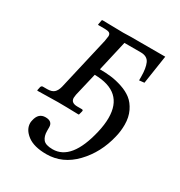

<svg xmlns="http://www.w3.org/2000/svg" viewBox="-159 -542 830 886"><g transform="rotate(30 255.5 -98.5)"><path d="M123 -72 188 -354Q192 -378 192 -381Q192 -393 184.5 -397.5Q177 -402 158 -402H127Q122 -402 124 -407L128 -429L131 -431L243 -429L281 -430H466L443 -278L416 -275V-294Q416 -340 404.5 -365.5Q393 -391 358 -391H271L234 -229Q266 -229 294.5 -225.5Q323 -222 354.5 -211.5Q386 -201 408.5 -183.5Q431 -166 446 -135Q461 -104 461 -64Q461 -30 453 2Q430 100 365.5 167Q301 234 215 234Q149 234 114 207.5Q79 181 79 146Q79 140 81 132Q90 88 128 88Q165 88 165 120V124V139Q165 167 178 183.5Q191 200 229 200Q330 200 371 24Q381 -19 381 -54Q381 -193 226 -195L197 -72Q195 -58 195 -55Q195 -28 230 -28H253Q262 -28 260 -20L255 -1L253 1Q181 -1 142 -1L34 1L32 -1L36 -20Q39 -28 46 -28H69Q93 -28 105 -38.5Q117 -49 123 -72Z"/></g></svg>

Font: Linux Libertine O
Style: Italic
Weight: 400
Italic angle: -12°
Designer: Philipp H. Poll
Foundry: Philipp H. Poll
Version: Version 5.1.6